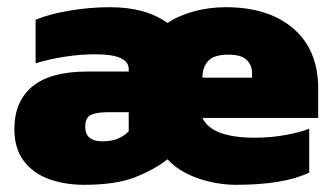

<svg xmlns="http://www.w3.org/2000/svg" viewBox="-20 -504 925 534"><path d="M214 10Q160 10 116 -6Q72 -22 46 -56.5Q20 -91 20 -145Q20 -222 70 -263.5Q120 -305 223 -305H338V-312Q338 -332 315.5 -342.5Q293 -353 243 -353Q205 -353 161.5 -346.5Q118 -340 79 -328V-449Q117 -465 174 -474.5Q231 -484 286 -484Q385 -484 446 -440Q475 -460 518 -472Q561 -484 608 -484Q727 -484 796 -424.5Q865 -365 865 -258V-176H543Q569 -121 689 -121Q733 -121 774 -128.5Q815 -136 840 -146V-24Q769 10 637 10Q582 10 529.5 -8.5Q477 -27 446 -61Q409 -32 355.5 -11Q302 10 214 10ZM543 -288H681V-301Q681 -322 666.5 -337Q652 -352 615 -352Q575 -352 559 -334.5Q543 -317 543 -288ZM265 -111Q290 -111 308 -118.5Q326 -126 338 -139V-192H282Q249 -192 233 -184.5Q217 -177 217 -151Q217 -111 265 -111Z"/></svg>

Font: Kanit ExtraBold
Style: Regular
Weight: 800
Designer: Katatrad Team
Foundry: CadsonDemak
Version: Version 2.000; ttfautohint (v1.8.3)